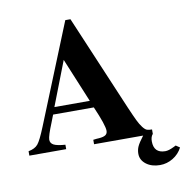

<svg xmlns="http://www.w3.org/2000/svg" viewBox="-90 -763 993 1020"><g transform="rotate(-10 406.0 -253.0)"><path d="M682.1 -23.9V0Q669.9 13.7 669.9 38.1Q669.9 102.1 731.9 102.1Q750 102.1 776.9 88.9Q788.6 83 791 82L812 96.2Q794.4 130.4 761.7 150.1Q729 169.9 691.9 169.9Q647 169.9 617.4 147.5Q587.9 125 587.9 90.8Q587.9 69.8 596.2 51.5Q604.5 33.2 629.9 0H365.2V-23.9Q386.7 -26.9 396 -26.9Q421.4 -28.8 432.1 -36.4Q442.9 -43.9 442.9 -59.1Q442.9 -89.8 397.9 -192.9H178.2L163.1 -153.8Q134.8 -85 134.8 -64.9Q134.8 -45.4 153.1 -36.1Q171.4 -26.9 214.8 -23.9V0H16.1V-23.9Q51.3 -30.3 67.6 -50.3Q84 -70.3 111.8 -139.2L329.1 -675.8H356.9L575.2 -161.1Q596.7 -111.3 608.4 -87.2Q620.1 -63 632.6 -46.9Q645 -30.8 655 -27.3Q665 -23.9 682.1 -23.9ZM191.9 -231H382.8L284.2 -469.2Z"/></g></svg>

Font: Accordance
Style: Bold
Weight: 700
Version: Version 1.2 (build January 31, 2020) Miklal Software Solutio